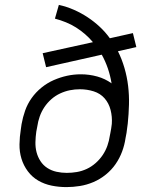

<svg xmlns="http://www.w3.org/2000/svg" viewBox="-20 -755 640 783"><path d="M251 8Q220 8 190.5 2Q161 -4 136 -18.5Q111 -33 93.5 -56.5Q76 -80 67.5 -108Q59 -136 59.5 -166.5Q60 -197 65 -228L68 -249Q73 -277 82.5 -304Q92 -331 109 -355Q126 -379 149.5 -398Q173 -417 199.5 -428.5Q226 -440 253.5 -446Q281 -452 310 -452Q344 -452 376.5 -443Q409 -434 435 -415Q430 -446 420 -475.5Q410 -505 395 -532L168 -481L154 -538L359 -583Q344 -601 326.5 -616Q309 -631 290 -643Q271 -655 249 -664Q227 -673 204 -679L220 -735Q252 -728 281.5 -715Q311 -702 337.5 -684.5Q364 -667 387 -645.5Q410 -624 428 -599L522 -620L536 -563L461 -546Q461 -546 461 -546Q461 -546 461 -546Q477 -514 487.5 -478Q498 -442 502.5 -404.5Q507 -367 506 -328.5Q505 -290 501 -251Q500 -242 498.5 -232.5Q497 -223 496 -213L492 -192Q488 -164 478 -137Q468 -110 451.5 -86Q435 -62 411.5 -43Q388 -24 361 -12.5Q334 -1 306 3.5Q278 8 251 8ZM252 -50Q273 -50 293.5 -53.5Q314 -57 333.5 -66Q353 -75 370 -90Q387 -105 399 -123Q411 -141 418 -161Q425 -181 428 -202L430 -212Q432 -222 433.5 -231.5Q435 -241 436 -250Q438 -279 431 -306.5Q424 -334 406.5 -354Q389 -374 362 -382.5Q335 -391 306 -391Q285 -391 265 -387Q245 -383 225.5 -374Q206 -365 189.5 -350.5Q173 -336 161 -318Q149 -300 142 -280Q135 -260 132 -239L128 -218Q125 -197 124.5 -175.5Q124 -154 129 -134.5Q134 -115 145 -98Q156 -81 173 -70Q190 -59 210.5 -54.5Q231 -50 252 -50Z"/></svg>

Font: Iosevka Curly LtExObl
Style: Regular
Weight: 300
Width: 7
Italic angle: -9°
Monospace: yes
Designer: Belleve Invis
Foundry: Belleve Invis
Version: Version 11.1.0; ttfautohint (v1.8.3)